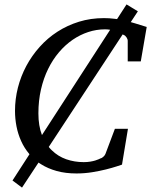

<svg xmlns="http://www.w3.org/2000/svg" viewBox="-20 -769 684 869"><path d="M617.2 -491.2H558.1V-584Q558.1 -591.8 552.5 -600.1Q546.9 -608.4 540 -610.8Q538.6 -611.3 535.2 -613.3L200.7 -104Q207 -95.7 214.4 -88.9Q242.2 -61.5 279.5 -48.3Q316.9 -35.2 358.9 -35.2Q375 -35.2 388.2 -37.4Q401.4 -39.6 410.9 -42.5Q420.4 -45.4 426.3 -48.1Q432.1 -50.8 434.1 -51.8Q439.9 -52.7 447 -58.8Q454.1 -64.9 457 -71.8L500 -186H559.1L532.2 -23.9Q526.4 -22 507.1 -15.6Q487.8 -9.3 459.7 -2.2Q431.6 4.9 397 10.5Q362.3 16.1 326.2 16.1Q276.4 16.1 236.3 4.9Q196.3 -6.3 165.5 -25.9Q159.7 -29.3 154.3 -33.2L79.6 80.1L36.6 47.9L113.3 -70.8Q112.8 -71.3 112.3 -72.3Q89.8 -99.1 75.7 -130.6Q61.5 -162.1 54.7 -196.8Q47.9 -231.4 47.9 -267.1Q47.9 -320.3 61 -372.1Q74.2 -423.8 99.1 -470.5Q124 -517.1 159.7 -556.9Q195.3 -596.7 240 -625.5Q284.7 -654.3 337.6 -670.7Q390.6 -687 450.2 -687Q474.6 -687 497.1 -684.1Q503.4 -683.6 509.8 -682.6L552.7 -749L604 -717.8L571.8 -668.9Q581.1 -666.5 590.3 -663.6Q615.2 -656.2 644 -647ZM455.1 -636.2Q416.5 -636.2 379.4 -624Q342.3 -611.8 308.8 -588.9Q275.4 -565.9 247.1 -532.7Q218.8 -499.5 198 -457.3Q177.2 -415 165.5 -364.3Q153.8 -313.5 153.8 -255.9Q153.8 -199.2 169.9 -157.7L478.5 -634.3Q467.3 -636.2 455.1 -636.2Z"/></svg>

Font: Charis SIL Afr
Style: Italic
Weight: 400
Italic angle: -11°
Foundry: SIL International
Version: Version 5.000